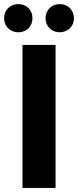

<svg xmlns="http://www.w3.org/2000/svg" viewBox="-27 -920 382 940"><path d="M63 -762C102 -762 132 -790 132 -831C132 -872 102 -900 63 -900C24 -900 -7 -872 -7 -831C-7 -790 24 -762 63 -762ZM265 -762C304 -762 335 -790 335 -831C335 -872 304 -900 265 -900C227 -900 196 -872 196 -831C196 -790 227 -762 265 -762ZM83 0H245V-700H83Z"/></svg>

Font: Talent SemiBold
Style: Bold
Weight: 700
Designer: Mike Powis
Version: Version 1.001;hotconv 1.0.109;makeotfexe 2.5.65596